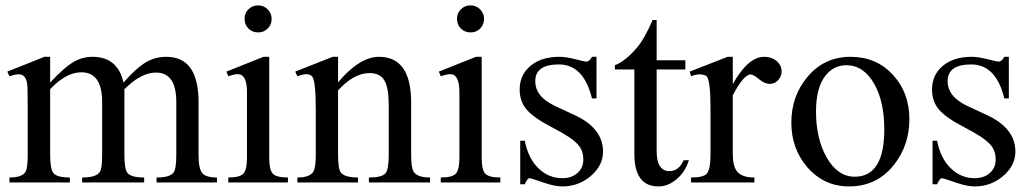

<svg xmlns="http://www.w3.org/2000/svg" viewBox="-20 -668 3773 703"><path d="M774.4 0H553.2V-18.1Q602.5 -18.1 615.7 -36.6Q625.5 -50.8 625.5 -101.1V-294.4Q625.5 -402.3 551.3 -402.3Q496.6 -402.3 435.5 -341.3V-101.1Q435.5 -49.8 446.3 -35.6Q459 -18.1 507.8 -18.1V0H280.8V-18.1Q332.5 -18.1 345.7 -38.6Q354 -51.3 354 -101.1V-294.4Q354 -403.3 277.8 -403.3Q221.7 -403.3 163.6 -341.3V-101.1Q163.6 -48.8 175.8 -34.2Q189 -18.1 235.8 -18.1V0H14.6V-18.1Q60.5 -18.1 73.2 -38.6Q81.5 -52.7 81.5 -101.1V-272.5Q81.5 -349.1 79.1 -364.3Q73.2 -396 48.3 -396Q35.6 -396 14.6 -388.7L6.8 -405.8L142.6 -460H163.6V-365.7Q214.8 -421.4 251.5 -442.4Q282.2 -460 318.4 -460Q411.1 -460 432.1 -365.7Q480 -420.4 516.6 -441.4Q549.3 -460 588.9 -460Q707 -460 707 -294.4V-101.1Q707 -50.3 720.5 -34.2Q733.9 -18.1 774.4 -18.1Z M974.6 -599.1Q974.6 -578.1 960.4 -563.7Q946.3 -549.3 925.3 -549.3Q903.8 -549.3 889.6 -563.5Q875.5 -577.6 875.5 -599.1Q875.5 -620.6 890.1 -634.5Q904.8 -648.4 925.3 -648.4Q945.3 -648.4 960 -633.8Q974.6 -619.1 974.6 -599.1ZM1034.2 0H815.9V-18.1Q857.9 -18.1 871.1 -32.2Q884.3 -46.4 884.3 -91.3V-331.1Q884.3 -396.5 850.6 -396.5Q838.4 -396.5 815.9 -388.7L809.1 -405.8L944.8 -460H965.8V-91.3Q965.8 -45.9 979 -32Q992.2 -18.1 1034.2 -18.1Z M1554.7 0H1330.6V-18.1Q1378.9 -18.1 1391.6 -33.7Q1403.3 -47.9 1403.3 -101.1V-283.7Q1403.3 -345.7 1387.7 -373Q1372.1 -400.4 1333 -400.4Q1275.4 -400.4 1217.8 -336.9V-101.1Q1217.8 -50.8 1227.5 -37.1Q1240.7 -18.1 1291 -18.1V0H1068.8V-18.1Q1114.3 -18.1 1127 -39.1Q1136.2 -53.7 1136.2 -101.1V-267.6Q1136.2 -377 1121.6 -389.6Q1105.5 -403.3 1068.8 -388.7L1061 -405.8L1197.8 -460H1217.8V-366.7Q1296.9 -460 1367.7 -460Q1485.4 -460 1485.4 -292.5V-101.1Q1485.4 -53.2 1494.6 -39.1Q1508.3 -18.1 1554.7 -18.1Z M1752.4 -599.1Q1752.4 -578.1 1738.3 -563.7Q1724.1 -549.3 1703.1 -549.3Q1681.6 -549.3 1667.5 -563.5Q1653.3 -577.6 1653.3 -599.1Q1653.3 -620.6 1668 -634.5Q1682.6 -648.4 1703.1 -648.4Q1723.1 -648.4 1737.8 -633.8Q1752.4 -619.1 1752.4 -599.1ZM1812 0H1593.8V-18.1Q1635.7 -18.1 1648.9 -32.2Q1662.1 -46.4 1662.1 -91.3V-331.1Q1662.1 -396.5 1628.4 -396.5Q1616.2 -396.5 1593.8 -388.7L1586.9 -405.8L1722.7 -460H1743.7V-91.3Q1743.7 -45.9 1756.8 -32Q1770 -18.1 1812 -18.1Z M2188 -112.8Q2188 -62 2143.3 -23.7Q2098.6 14.6 2039.1 14.6Q2011.2 14.6 1971.7 1Q1927.7 -14.6 1918.5 -15.6Q1911.1 -15.6 1901.4 6.8H1884.8V-152.8H1901.4Q1914.1 -86.9 1953.1 -50.3Q1989.7 -15.6 2039.1 -15.6Q2073.7 -15.6 2095.2 -35.2Q2115.2 -53.7 2115.7 -81.5Q2116.7 -116.2 2095.7 -139.2Q2072.8 -165 2002.9 -200.9Q1933.1 -236.8 1906.7 -268.6Q1882.8 -297.9 1882.8 -340.3Q1882.8 -392.6 1920.4 -425.3Q1960.4 -460 2028.3 -460Q2051.8 -460 2086.4 -451.2Q2121.1 -442.4 2125.5 -442.4Q2138.7 -442.4 2147.5 -460H2164.1V-307.6H2147.5Q2117.2 -432.1 2026.4 -432.1Q1941.4 -432.1 1939.9 -373Q1938.5 -314.5 2012.7 -279.8L2085 -246.1Q2188 -198.2 2188 -112.8Z M2502.4 -81.5Q2487.8 -35.2 2453.6 -8.8Q2423.8 14.6 2391.1 14.6Q2302.7 14.6 2302.7 -104V-413.6H2231.4V-429.2Q2269.5 -443.4 2314 -495.6Q2339.8 -526.4 2369.6 -594.7H2384.3V-447.3H2489.3V-413.6H2384.3V-115.2Q2384.3 -43.5 2428.7 -41.5Q2464.8 -40 2483.4 -81.5Z M2841.8 -405.8Q2841.8 -388.2 2829.1 -374.5Q2816.4 -360.8 2797.9 -360.8Q2780.3 -360.8 2759 -378.2Q2737.8 -395.5 2728.5 -395.5Q2703.6 -395.5 2663.1 -319.3V-104Q2663.1 -59.6 2678.7 -40Q2696.8 -18.1 2742.2 -18.1V0H2510.3V-18.1Q2554.2 -18.1 2566.9 -31.2Q2581.5 -46.4 2581.5 -101.1V-274.4Q2581.5 -372.6 2566.9 -389.6Q2542.5 -402.3 2510.3 -388.7L2505.4 -405.8L2644 -460H2663.1V-359.9Q2718.8 -460 2778.3 -460Q2805.2 -460 2823.5 -444.6Q2841.8 -429.2 2841.8 -405.8Z M3309.6 -231.9Q3309.6 -136.2 3253.9 -65.4Q3191.4 14.6 3088.9 14.6Q2997.1 14.6 2936 -55.7Q2877.4 -123.5 2877.4 -219.2Q2877.4 -314.9 2935.1 -384.8Q2997.1 -460 3093.8 -460Q3188.5 -460 3249 -394.5Q3309.6 -329.1 3309.6 -231.9ZM3217.8 -194.3Q3217.8 -296.4 3180.7 -361.3Q3142.1 -429.2 3078.6 -429.2Q3033.7 -429.2 3003.9 -393.1Q2967.8 -348.6 2967.8 -259.8Q2967.8 -160.6 3006.3 -92.3Q3046.9 -21 3109.4 -21Q3217.8 -21 3217.8 -194.3Z M3697.8 -112.8Q3697.8 -62 3653.1 -23.7Q3608.4 14.6 3548.8 14.6Q3521 14.6 3481.4 1Q3437.5 -14.6 3428.2 -15.6Q3420.9 -15.6 3411.1 6.8H3394.5V-152.8H3411.1Q3423.8 -86.9 3462.9 -50.3Q3499.5 -15.6 3548.8 -15.6Q3583.5 -15.6 3605 -35.2Q3625 -53.7 3625.5 -81.5Q3626.5 -116.2 3605.5 -139.2Q3582.5 -165 3512.7 -200.9Q3442.9 -236.8 3416.5 -268.6Q3392.6 -297.9 3392.6 -340.3Q3392.6 -392.6 3430.2 -425.3Q3470.2 -460 3538.1 -460Q3561.5 -460 3596.2 -451.2Q3630.9 -442.4 3635.3 -442.4Q3648.4 -442.4 3657.2 -460H3673.8V-307.6H3657.2Q3627 -432.1 3536.1 -432.1Q3451.2 -432.1 3449.7 -373Q3448.2 -314.5 3522.5 -279.8L3594.7 -246.1Q3697.8 -198.2 3697.8 -112.8Z"/></svg>

Font: Dai Banna SIL Book
Style: Regular
Weight: 400
Designer: Victor Gaultney
Foundry: SIL International
Version: Version 2.000